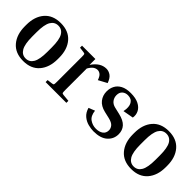

<svg xmlns="http://www.w3.org/2000/svg" viewBox="88 -1199 1890 1890"><g transform="rotate(45 1033.0 -253.5)"><path d="M510 -264V-244Q510 -129 450.5 -59.5Q391 10 281 10Q171 10 111.5 -59.5Q52 -129 52 -244V-264Q52 -379 111.5 -448Q171 -517 281 -517Q391 -517 450.5 -448Q510 -379 510 -264ZM387 -284Q387 -391 360 -436.5Q333 -482 281 -482Q230 -482 202.5 -436.5Q175 -391 175 -284V-224Q175 -118 202.5 -71.5Q230 -25 281 -25Q333 -25 360 -71.5Q387 -118 387 -224Z M585 -479V-507H771V-425Q832 -517 916 -517Q947 -517 976 -497.5Q1005 -478 1024 -425L935 -377Q921 -418 902.5 -432.5Q884 -447 863 -447Q841 -447 820 -433Q799 -419 777 -381V-84Q777 -50 780 -43.5Q783 -37 799 -35L874 -28V0H585V-28L640 -35Q656 -37 659 -43.5Q662 -50 662 -84V-423Q662 -457 659 -463.5Q656 -470 640 -472Z M1275 -189 1206 -205Q1139 -221 1106.5 -262.5Q1074 -304 1074 -361Q1074 -403 1092.5 -438.5Q1111 -474 1151 -495.5Q1191 -517 1255 -517Q1324 -517 1367 -495Q1410 -473 1428 -437Q1446 -401 1439 -360L1329 -340Q1343 -408 1321.5 -445Q1300 -482 1250 -482Q1215 -482 1192 -461.5Q1169 -441 1169 -403Q1169 -368 1189 -341.5Q1209 -315 1248 -306L1317 -290Q1391 -273 1424 -236.5Q1457 -200 1457 -146Q1457 -79 1407.5 -34.5Q1358 10 1260 10Q1226 10 1185.5 -0.5Q1145 -11 1111.5 -39Q1078 -67 1063 -119L1128 -145Q1135 -79 1173.5 -52Q1212 -25 1260 -25Q1305 -25 1333.5 -45.5Q1362 -66 1362 -105Q1362 -132 1343.5 -154.5Q1325 -177 1275 -189Z M2014 -264V-244Q2014 -129 1954.5 -59.5Q1895 10 1785 10Q1675 10 1615.5 -59.5Q1556 -129 1556 -244V-264Q1556 -379 1615.5 -448Q1675 -517 1785 -517Q1895 -517 1954.5 -448Q2014 -379 2014 -264ZM1891 -284Q1891 -391 1864 -436.5Q1837 -482 1785 -482Q1734 -482 1706.5 -436.5Q1679 -391 1679 -284V-224Q1679 -118 1706.5 -71.5Q1734 -25 1785 -25Q1837 -25 1864 -71.5Q1891 -118 1891 -224Z"/></g></svg>

Font: Inria Serif
Style: Bold
Weight: 700
Designer: Black Foundry Team
Foundry: Black Foundry
Version: Version 1.000; ttfautohint (v1.8.3)